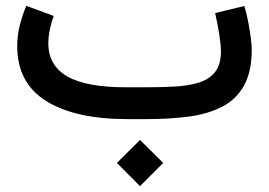

<svg xmlns="http://www.w3.org/2000/svg" viewBox="-20 -402 908 648"><path d="M374.5 147.9 452.6 70.3 530.8 147.9 452.6 226.1ZM476.1 0H410.2Q233.9 0 136 -61Q38.1 -122.1 38.1 -246.1Q38.1 -282.7 46.9 -317.1Q55.7 -351.6 68.8 -382.3L161.6 -348.1Q153.3 -327.1 148.2 -302.7Q143.1 -278.3 143.1 -254.9Q143.6 -180.7 207.3 -144Q271 -107.4 405.3 -107.4H472.7Q523.9 -107.4 569.6 -109.9Q615.2 -112.3 650.4 -123Q685.5 -133.8 705.6 -158.7Q725.6 -183.6 725.6 -228.5Q725.6 -250 720 -285.9Q714.4 -321.8 706.1 -357.9L804.7 -381.8Q812 -357.4 817.6 -328.6Q823.2 -299.8 826.4 -274.7Q829.6 -249.5 829.6 -235.8Q829.6 -158.7 802.7 -111.8Q775.9 -64.9 727.8 -40.8Q679.7 -16.6 615.5 -8.3Q551.3 0 476.1 0Z"/></svg>

Font: Vazir Medium FD-WOL-UI
Style: Medium-FD-WOL-UI
Weight: 500
Designer: Saber Rastikerdar
Foundry: Saber Rastikerdar
Version: Version 30.0.0